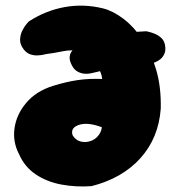

<svg xmlns="http://www.w3.org/2000/svg" viewBox="-20 -674 643 688"><path d="M308 -7Q253 -3 201 -12.5Q149 -22 109 -48.5Q69 -75 49 -120Q25 -165 32 -214.5Q39 -264 74 -305.5Q109 -347 169 -366Q217 -381 258.5 -387Q300 -393 346 -391Q345 -404 339.5 -416.5Q334 -429 328.5 -438Q323 -447 321 -449Q311 -463 298.5 -473.5Q286 -484 275 -490Q238 -497 206.5 -490.5Q175 -484 144 -480Q144 -480 135.5 -478Q127 -476 114 -475.5Q101 -475 88 -479.5Q75 -484 65 -497Q51 -515 52 -533Q53 -551 60.5 -565.5Q68 -580 75.5 -588.5Q83 -597 83 -597Q143 -636 211 -648.5Q279 -661 349 -644Q385 -635 422.5 -606.5Q460 -578 490.5 -532.5Q521 -487 539.5 -424.5Q558 -362 556 -284Q548 -179 483 -107Q418 -35 308 -7ZM286 -165Q301 -166 313.5 -172.5Q326 -179 334.5 -191Q343 -203 345 -218Q324 -226 304.5 -229Q285 -232 268 -228Q231 -218 240 -190Q246 -179 257 -172Q268 -165 286 -165ZM309 -412Q309 -412 301 -410.5Q293 -409 281.5 -410Q270 -411 258 -417.5Q246 -424 238 -439Q229 -456 229.5 -467.5Q230 -479 235 -487Q240 -495 245 -498.5Q250 -502 250 -502Q266 -509 287.5 -517Q309 -525 334 -532.5Q359 -540 387 -546.5Q415 -553 444.5 -557Q474 -561 504 -562Q504 -562 513 -560Q522 -558 534.5 -553Q547 -548 557.5 -538.5Q568 -529 571 -514Q575 -494 569 -481Q563 -468 553.5 -461Q544 -454 536 -451Q528 -448 528 -448Q497 -444 473.5 -441.5Q450 -439 430 -436Q410 -433 392 -430Q374 -427 354 -422.5Q334 -418 309 -412Z"/></svg>

Font: Sour Gummy Black
Style: Regular
Weight: 900
Version: Version 1.000